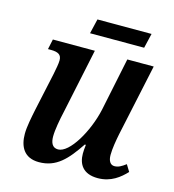

<svg xmlns="http://www.w3.org/2000/svg" viewBox="-103 -760 775 857"><g transform="rotate(15 284.0 -332.0)"><path d="M226 -606H476L492 -674H242ZM426 10C487 10 527 -23 555 -53L536 -84C516 -69 502 -61 484 -61C466 -61 455 -77 455 -105C455 -135 462 -174 468 -204L539 -536H417L366 -290C343 -185 275 -68 222 -68C195 -68 186 -90 186 -119C186 -148 195 -198 204 -237L267 -536H73L63 -489H76C110 -489 126 -480 126 -454C126 -438 121 -414 116 -388L78 -212C71 -177 61 -131 61 -97C61 -40 84 9 154 9C234 9 279 -41 332 -120H337C335 -104 334 -90 334 -79C334 -31 357 10 426 10Z"/></g></svg>

Font: Noto Serif Condensed SemiBold
Style: Italic
Weight: 600
Width: 3
Italic angle: -12°
Designer: Monotype Design Team
Foundry: Monotype Imaging Inc.
Version: Version 2.014